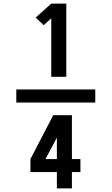

<svg xmlns="http://www.w3.org/2000/svg" viewBox="-20 -870 616 1060"><path d="M263 -446H346V-850H263L177 -773L221 -731L263 -769ZM506 -304V-376H70V-304ZM294 170H377V80H424V8H377V-234H274L148 8V80H294ZM231 8 294 -110V8Z"/></svg>

Font: Iosevka Sparkle Semibold
Style: Regular
Weight: 600
Designer: Belleve Invis
Foundry: Belleve Invis
Version: Version 4.5.0; ttfautohint (v1.8.3)